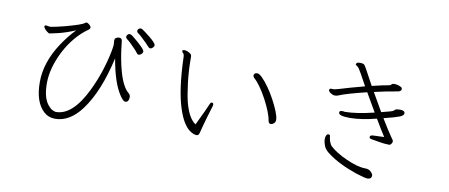

<svg xmlns="http://www.w3.org/2000/svg" viewBox="-69 -1031 3138 1343"><g transform="rotate(10 1500.0 -359.0)"><path d="M893 -631Q910 -614 916.5 -606Q923 -598 932 -598Q941 -598 949.5 -606.5Q958 -615 958 -624Q958 -633 944.5 -647Q931 -661 912 -676.5Q893 -692 876 -704.5Q859 -717 854 -720Q849 -723 841 -723Q833 -723 827 -716.5Q821 -710 821 -702.5Q821 -695 827 -690Q848 -676 893 -631ZM676 -579Q676 -569 670 -535Q640 -380 572 -240Q477 -45 359 -45Q350 -45 334 -53Q318 -61 302 -81Q262 -129 262 -233Q262 -340 324 -462Q388 -584 485 -652Q495 -659 495 -668Q495 -677 483 -687.5Q471 -698 463.5 -698Q456 -698 451 -693Q434 -678 319 -647Q253 -630 219 -625H215L187 -629Q176 -629 176 -621Q176 -609 198 -590Q206 -583 211 -580.5Q216 -578 220 -578Q224 -578 279 -591Q334 -604 400 -632Q348 -578 305 -513Q212 -372 212 -231.5Q212 -91 280 -28Q314 3 361 3Q465 3 548 -109Q647 -242 702 -486Q731 -316 786 -235Q809 -200 823.5 -200Q838 -200 844 -210.5Q850 -221 850 -236.5Q850 -252 837 -263Q794 -298 765 -400Q753 -443 745 -485.5Q737 -528 733 -562.5Q729 -597 727 -614Q725 -634 704 -634Q696 -634 685 -628.5Q674 -623 674 -607ZM822 -576Q839 -558 845 -549Q851 -540 860.5 -540Q870 -540 879 -549Q888 -558 888 -566.5Q888 -575 875 -589.5Q862 -604 843.5 -620.5Q825 -637 808.5 -650.5Q792 -664 785.5 -667.5Q779 -671 772 -671Q765 -671 758.5 -664Q752 -657 752 -649Q752 -641 759 -635Q783 -618 822 -576Z M1223 -581V-587Q1223 -603 1215 -609Q1192 -627 1168 -627Q1158 -627 1156 -621V-618Q1156 -611 1163.5 -605Q1171 -599 1172 -581Q1179 -347 1222 -218Q1241 -160 1262 -127Q1283 -94 1302.5 -79Q1322 -64 1336 -60Q1350 -56 1356.5 -56Q1363 -56 1368.5 -61Q1374 -66 1379.5 -90.5Q1385 -115 1406 -188Q1415 -219 1422.5 -243.5Q1430 -268 1432 -274Q1434 -280 1434 -285Q1434 -299 1424 -299Q1414 -299 1410 -288Q1394 -249 1336 -129Q1285 -162 1256 -272Q1244 -321 1233.5 -405Q1223 -489 1223 -581ZM1886 -257V-260Q1884 -302 1833 -397Q1811 -438 1785.5 -474Q1760 -510 1737 -533Q1714 -556 1701 -556Q1688 -556 1682 -550Q1676 -544 1676 -536Q1676 -528 1684 -520Q1727 -483 1778 -389Q1828 -294 1836 -239Q1839 -223 1854 -223Q1865 -223 1875.5 -232.5Q1886 -242 1886 -257Z M2727 -479Q2718 -479 2704 -477Q2697 -476 2693 -471.5Q2689 -467 2679.5 -461.5Q2670 -456 2600 -439L2525 -569Q2620 -591 2691 -602Q2714 -607 2714 -622Q2714 -633 2702 -638Q2681 -649 2656 -649H2653Q2642 -648 2637.5 -642Q2633 -636 2624 -634Q2590 -629 2503 -608Q2484 -643 2466.5 -675Q2449 -707 2439 -725.5Q2429 -744 2421 -748.5Q2413 -753 2394.5 -753Q2376 -753 2371.5 -746.5Q2367 -740 2367 -739Q2367 -733 2375 -729Q2383 -725 2392 -713.5Q2401 -702 2458 -597Q2348 -568 2284 -548Q2249 -537 2236 -539Q2223 -541 2218.5 -536.5Q2214 -532 2214 -529Q2214 -515 2240 -502Q2252 -496 2264.5 -497Q2277 -498 2288 -503Q2333 -523 2480 -559L2556 -428Q2428 -397 2353 -397H2345Q2339 -399 2330 -399Q2311 -399 2311 -385Q2311 -361 2390.5 -361Q2470 -361 2579 -389Q2629 -304 2651 -271L2571 -268Q2551 -266 2551 -254.5Q2551 -243 2564.5 -241Q2578 -239 2620 -231.5Q2662 -224 2691 -224H2694Q2703 -224 2709.5 -234Q2716 -244 2716 -249.5Q2716 -255 2713 -260.5Q2710 -266 2692 -291Q2674 -316 2623 -400Q2704 -420 2733 -431.5Q2762 -443 2762 -458Q2762 -479 2727 -479ZM2615 10Q2615 -1 2600 -16.5Q2585 -32 2559 -32Q2504 -32 2420 -70Q2344 -104 2300 -145Q2293 -153 2286.5 -168.5Q2280 -184 2279 -195.5Q2278 -207 2276 -214.5Q2274 -222 2263 -222Q2252 -222 2246 -202Q2244 -196 2244 -181.5Q2244 -167 2253.5 -139.5Q2263 -112 2297 -88Q2376 -29 2502 14Q2566 35 2586 35Q2613 35 2615 10Z"/></g></svg>

Font: LXGW WenKai Mono TC Light
Style: Regular
Weight: 300
Designer: LXGW / Fontworks Inc.
Foundry: LXGW / Fontworks Inc.
Version: Version 1.330